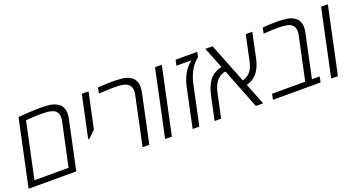

<svg xmlns="http://www.w3.org/2000/svg" viewBox="-42 -1172 3160 1704"><g transform="rotate(-20 1537.5 -320.0)"><path d="M10.3 0 144 -629.4Q149.9 -629.9 174.1 -631.3Q198.2 -632.8 230.7 -634.8Q263.2 -636.7 296.4 -638.2Q329.6 -639.6 353.5 -639.6Q408.2 -639.6 448 -633.3Q487.8 -627 521 -604.5Q542.5 -589.8 553.2 -564.9Q564 -540 564 -510.3Q564 -486.8 558.1 -459L460.4 0ZM85 -53.2H407.2L494.1 -459.5Q498.5 -480 498.5 -497.6Q498.5 -514.2 494.4 -526.4Q490.2 -538.6 483.4 -548.3Q470.2 -565.9 446.3 -574Q422.4 -582 393.3 -584Q364.3 -585.9 335.4 -585.9Q285.2 -585.9 196.8 -579.1Z M657.7 -232.4 742.2 -629.9H805.7L734.4 -295.4L669.9 -232.4Z M1086.9 0 1183.6 -456.1Q1188.5 -477.1 1188.5 -495.6Q1188.5 -512.7 1184.1 -525.4Q1179.7 -538.1 1172.4 -548.3Q1165 -557.6 1154.3 -564.2Q1143.6 -570.8 1131.3 -575.2Q1114.7 -581.1 1088.9 -583.5Q1063 -585.9 1042 -585.9Q1017.6 -585.9 996.1 -585.2Q974.6 -584.5 948.5 -583.3Q922.4 -582 885.3 -580.1L896.5 -634.3Q939 -637.2 972.4 -638.4Q1005.9 -639.6 1029.8 -639.6Q1090.3 -639.6 1130.9 -634.5Q1171.4 -629.4 1206.5 -607.4Q1221.7 -597.7 1231.7 -583.7Q1241.7 -569.8 1247.6 -552.2Q1253.4 -534.7 1253.4 -509.8Q1253.4 -485.8 1247.1 -456.1L1150.4 0Z M1299.8 0 1433.6 -629.9H1497.6L1363.3 0Z M1559.6 0 1640.1 -380.4Q1649.4 -421.4 1666.3 -458.5Q1683.1 -495.6 1703.1 -521.5Q1733.4 -559.1 1755.9 -577.1H1616.7L1627.9 -629.9H1832.5L1822.8 -583Q1805.2 -570.8 1787.6 -551.3Q1770 -531.7 1754.4 -507.3Q1738.8 -482.4 1726.6 -453.1Q1712.4 -419.4 1703.6 -380.4L1623 0Z M1767.1 0 1813.5 -220.2Q1822.3 -259.3 1835.7 -294.2Q1849.1 -329.1 1868.7 -356Q1889.6 -384.8 1920.7 -403.6Q1951.7 -422.4 1988.3 -429.7L1908.7 -629.9H1977.1L2125.5 -252.9Q2140.6 -256.3 2154.3 -263.7Q2190.4 -282.2 2210.2 -312.7Q2230 -343.3 2241.7 -399.9L2290.5 -629.9H2352.5L2303.7 -399.9Q2296.4 -365.2 2286.1 -337.9Q2275.9 -310.5 2258.3 -282.7Q2219.7 -223.1 2145.5 -203.6L2225.6 0H2156.7L2007.8 -379.9Q1987.3 -379.4 1965.8 -367.2Q1929.7 -348.6 1908.7 -313.2Q1887.7 -277.8 1875.5 -220.2L1828.6 0Z M2318.4 0 2329.1 -53.2H2642.1L2728 -456.1Q2732.9 -477.1 2732.9 -495.6Q2732.9 -512.7 2728.3 -525.9Q2723.6 -539.1 2715.8 -548.8Q2697.8 -573.2 2658.4 -579.6Q2619.1 -585.9 2578.6 -585.9Q2556.2 -585.9 2522.7 -584.5Q2489.3 -583 2444.3 -580.1H2440.9L2452.6 -634.3Q2490.2 -637.2 2522.2 -638.4Q2554.2 -639.6 2580.1 -639.6Q2638.7 -639.6 2679.7 -633.8Q2720.7 -627.9 2754.9 -605Q2769.5 -594.7 2778.6 -580.6Q2787.6 -566.4 2793.5 -549.3Q2798.3 -531.7 2798.3 -510.3Q2798.3 -486.3 2791.5 -456.5L2705.6 -53.2H2778.8L2768.1 0Z M2868.2 0 3002 -629.9H3065.9L2931.6 0Z"/></g></svg>

Font: Open Sans Light
Style: Italic
Weight: 300
Italic angle: -12°
Designer: Monotype Design Team
Foundry: Monotype Imaging Inc.
Version: Version 3.003; ttfautohint (v1.8.4)